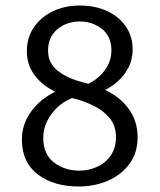

<svg xmlns="http://www.w3.org/2000/svg" viewBox="-20 -665 580 697"><path d="M59.5 -158Q59.5 -205 82.2 -243.5Q105 -282 141.2 -308.5Q177.5 -335 217.5 -346L284.5 -322.5Q214.5 -307.5 175.8 -262.2Q137 -217 137 -164.5Q137 -105 176 -75.2Q215 -45.5 268 -45.5Q303 -45.5 333.5 -59.8Q364 -74 382.5 -101.2Q401 -128.5 401 -167Q401 -207.5 379.2 -234.8Q357.5 -262 324 -279Q290.5 -296 255.5 -305.5L243 -308.5Q198.5 -320 160.8 -342.8Q123 -365.5 100.2 -399.8Q77.5 -434 77.5 -480Q77.5 -529 103.2 -566.2Q129 -603.5 172.5 -624.2Q216 -645 269 -645Q325 -645 368.5 -625Q412 -605 436.8 -569Q461.5 -533 461.5 -486Q461.5 -445.5 442.5 -412.8Q423.5 -380 392 -357Q360.5 -334 323.5 -323.5L259.5 -346.5Q316.5 -360 350.5 -397.8Q384.5 -435.5 384.5 -482Q384.5 -532.5 350.2 -559.8Q316 -587 269 -587Q222 -587 188.2 -558.8Q154.5 -530.5 154.5 -482Q154.5 -434.5 191 -406.8Q227.5 -379 287.5 -364.5L300.5 -361Q350 -348.5 390.8 -322.5Q431.5 -296.5 455.5 -257.2Q479.5 -218 479.5 -166Q479.5 -110.5 450.2 -70.5Q421 -30.5 372.2 -9.2Q323.5 12 266 12Q174.5 12 117 -32Q59.5 -76 59.5 -158Z"/></svg>

Font: Signika Light
Style: Regular
Weight: 300
Designer: Anna Giedry
Foundry: Anna Giedry
Version: Version 2.000